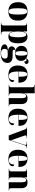

<svg xmlns="http://www.w3.org/2000/svg" viewBox="2275 -3075 1036 5626"><g transform="rotate(90 2793.0 -262.0)"><path d="M312 10C490 10 584 -83 584 -271C584 -459 482 -550 315 -550C137 -550 44 -459 44 -271C44 -83 146 10 312 10ZM314 0C245 0 222 -67 222 -271C222 -473 245 -540 313 -540C382 -540 406 -473 406 -271C406 -67 383 0 314 0Z M646 230H998V220H974C943 220 902 211 902 152V-3C902 -47 902 -93 901 -134H903C921 -34 966 10 1050 10C1181 10 1249 -81 1249 -271C1249 -458 1180 -549 1056 -549C974 -549 920 -504 903 -405H901V-536H661V-526H663C700 -526 727 -514 727 -462V152C727 211 686 220 655 220H646ZM993 -19C937 -19 902 -110 902 -277C902 -427 936 -513 994 -513C1046 -513 1073 -430 1073 -278C1073 -110 1047 -19 993 -19Z M1524 236C1727 236 1824 163 1824 40C1824 -60 1760 -114 1621 -114H1509C1455 -114 1437 -132 1437 -158C1437 -175 1444 -187 1463 -198C1488 -191 1516 -188 1547 -188C1698 -188 1765 -262 1765 -363C1765 -422 1740 -472 1695 -505C1707 -516 1720 -522 1733 -522C1761 -522 1779 -498 1779 -459C1830 -459 1854 -485 1854 -520C1854 -556 1829 -581 1786 -581C1743 -581 1712 -558 1686 -512C1650 -536 1603 -550 1547 -550C1394 -550 1324 -482 1324 -369C1324 -283 1371 -224 1451 -201C1378 -180 1337 -140 1337 -88C1337 -34 1382 13 1466 23C1335 29 1280 63 1280 122C1280 194 1363 236 1524 236ZM1545 -198C1495 -198 1477 -240 1477 -362C1477 -494 1495 -540 1544 -540C1593 -540 1610 -494 1610 -363C1610 -241 1593 -198 1545 -198ZM1542 226C1458 226 1413 193 1413 123C1413 66 1441 30 1500 30H1606C1668 30 1696 57 1696 111C1696 190 1637 226 1542 226Z M2173 10C2307 10 2382 -44 2382 -109C2382 -138 2366 -156 2335 -162C2328 -49 2285 -3 2211 -3C2114 -3 2076 -83 2075 -285H2402V-309C2402 -468 2309 -550 2157 -550C1993 -550 1899 -454 1899 -266C1899 -91 1991 10 2173 10ZM2228 -295H2075C2076 -479 2101 -540 2157 -540C2212 -540 2228 -479 2228 -295Z M2460 0H2788V-10H2780C2743 -10 2713 -19 2713 -74V-336C2713 -430 2731 -510 2791 -510C2839 -510 2855 -468 2855 -383V0H3096V-10H3092C3047 -10 3030 -19 3030 -80V-358C3030 -493 2974 -550 2862 -550C2787 -550 2734 -523 2714 -441H2712C2713 -485 2713 -523 2713 -566V-760H2457V-750H2471C2507 -750 2538 -741 2538 -688V-76C2538 -19 2506 -10 2468 -10H2460Z M3439 10C3573 10 3648 -44 3648 -109C3648 -138 3632 -156 3601 -162C3594 -49 3551 -3 3477 -3C3380 -3 3342 -83 3341 -285H3668V-309C3668 -468 3575 -550 3423 -550C3259 -550 3165 -454 3165 -266C3165 -91 3257 10 3439 10ZM3494 -295H3341C3342 -479 3367 -540 3423 -540C3478 -540 3494 -479 3494 -295Z M3770 -480 3948 0H4083L4232 -455C4251 -513 4266 -526 4303 -526H4325V-536H4128V-526H4169C4211 -526 4227 -515 4227 -491C4227 -479 4223 -464 4217 -445L4127 -167C4118 -140 4102 -93 4093 -61C4077 -110 4056 -171 4039 -218L3956 -454C3950 -471 3947 -485 3947 -495C3947 -517 3962 -526 3993 -526H4030V-536H3711V-526C3740 -526 3758 -515 3770 -480Z M4642 10C4776 10 4851 -44 4851 -109C4851 -138 4835 -156 4804 -162C4797 -49 4754 -3 4680 -3C4583 -3 4545 -83 4544 -285H4871V-309C4871 -468 4778 -550 4626 -550C4462 -550 4368 -454 4368 -266C4368 -91 4460 10 4642 10ZM4697 -295H4544C4545 -479 4570 -540 4626 -540C4681 -540 4697 -479 4697 -295Z M4925 0H5253V-10H5245C5208 -10 5178 -19 5178 -74V-336C5178 -430 5196 -510 5256 -510C5304 -510 5320 -468 5320 -383V0H5561V-10H5557C5512 -10 5495 -19 5495 -80V-358C5495 -493 5439 -550 5327 -550C5252 -550 5199 -523 5179 -442H5177V-536H4928V-526H4936C4972 -526 5003 -517 5003 -464V-76C5003 -19 4971 -10 4933 -10H4925Z"/></g></svg>

Font: Noto Serif Display ExtraBold
Style: Regular
Weight: 800
Designer: Monotype Design Team
Foundry: Monotype Imaging Inc.
Version: Version 2.009